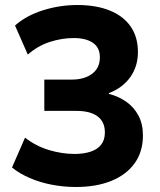

<svg xmlns="http://www.w3.org/2000/svg" viewBox="-20 -736 640 767"><path d="M283 11Q235 11 187.5 2Q140 -7 98.5 -25Q57 -43 28 -67L80 -186Q124 -152 176 -136.5Q228 -121 278 -121Q314 -121 341.5 -130Q369 -139 384 -158Q399 -177 399 -207Q399 -249 370 -271Q341 -293 285 -293H157V-418H267Q300 -418 325.5 -428.5Q351 -439 365 -458.5Q379 -478 379 -507Q379 -546 351 -565Q323 -584 275 -584Q227 -584 179 -568.5Q131 -553 91 -518L40 -634Q85 -674 152 -695Q219 -716 289 -716Q364 -716 418.5 -694Q473 -672 502 -630Q531 -588 531 -528Q531 -471 500.5 -428Q470 -385 415 -364V-361Q454 -351 484.5 -329.5Q515 -308 533 -274.5Q551 -241 551 -195Q551 -130 518 -84Q485 -38 425 -13.5Q365 11 283 11Z"/></svg>

Font: Nunito Sans 7pt ExtraBold
Style: Regular
Weight: 800
Designer: Vernon Adams
Foundry: Vernon Adams
Version: Version 3.101;gftools[0.9.27]